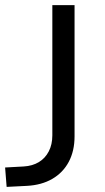

<svg xmlns="http://www.w3.org/2000/svg" viewBox="-20 -725 412 752"><path d="M6 7 0 -69 73 -73Q107 -75 132 -90Q157 -105 171 -132Q185 -159 185 -195V-705H272V-191Q272 -134 249.5 -91.5Q227 -49 185 -24.5Q143 0 85 3Z"/></svg>

Font: Nunito Sans 9pt
Style: Regular
Weight: 400
Version: Version 3.101;gftools[0.9.27]